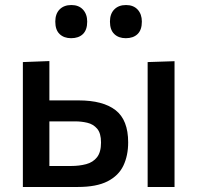

<svg xmlns="http://www.w3.org/2000/svg" viewBox="-20 -744 785 764"><path d="M71 0V-497L176.5 -501V-344.5H292.5Q390 -344.5 440 -305.5Q490 -266.5 490 -177.5Q490 -125 471 -85Q452 -45 408 -22.5Q364 0 290 0ZM176.5 -83.5H262Q295.5 -83.5 322.8 -90.8Q350 -98 366 -118.2Q382 -138.5 382 -177Q382 -214 366.5 -232Q351 -250 327.5 -255.5Q304 -261 280.5 -261H176.5ZM567.5 0V-497L674.5 -500.5V0ZM480.5 -592Q452 -592 434.8 -608.5Q417.5 -625 417.5 -658Q417.5 -689 434.8 -706.5Q452 -724 481.5 -724Q511 -724 527.8 -705.8Q544.5 -687.5 544.5 -658Q544.5 -625 527.5 -608.5Q510.5 -592 480.5 -592ZM263 -592Q234.5 -592 217.2 -608.5Q200 -625 200 -658Q200 -689 217.2 -706.5Q234.5 -724 264 -724Q293.5 -724 310.2 -705.8Q327 -687.5 327 -658Q327 -625 310 -608.5Q293 -592 263 -592Z"/></svg>

Font: Commissioner Medium
Style: Regular
Weight: 500
Designer: Kostas Bartsokas
Foundry: Kostas Bartsokas
Version: Version 1.000; ttfautohint (v1.8.3)